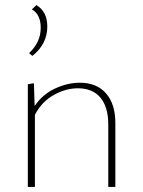

<svg xmlns="http://www.w3.org/2000/svg" viewBox="-20 -739 566 759"><path d="M167 -634Q167 -565 108 -518L95 -529Q141 -572 141 -629Q141 -682 106 -702L124 -719Q167 -693 167 -634ZM296 -412Q362 -412 399 -370Q436 -328 436 -253V0H408V-247Q408 -316 377 -353Q346 -390 288 -390Q240 -390 192.5 -363.5Q145 -337 118 -285V0H90V-406L114 -410L117 -320Q148 -366 197.5 -389Q247 -412 296 -412Z"/></svg>

Font: EauTestInfant Extralight
Style: Regular
Weight: 250
Designer: Christian Thalmann (Catharsis Fonts)
Version: Version 0.001;PS 000.001;hotconv 1.0.88;makeotf.lib2.5.64775